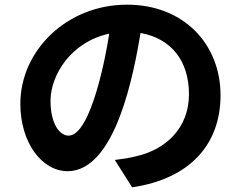

<svg xmlns="http://www.w3.org/2000/svg" viewBox="-20 -760 1040 821"><path d="M545 41C795 4 923 -145 923 -353C923 -569 768 -740 523 -740C266 -740 67 -544 67 -316C67 -149 160 -28 269 -28C476 -28 553 -453 581 -619C714 -595 788 -498 788 -357C788 -213 690 -121 563 -92C536 -85 510 -81 471 -76ZM273 -180C236 -180 196 -229 196 -329C196 -438 283 -581 447 -616C435 -533 370 -180 273 -180Z"/></svg>

Font: Spoqa Han Sans Neo Bold
Style: Bold
Weight: 700
Designer: [Spoqa Han Sans Neo] Dong-huui Kim  Younghwa Kang  Yujin Lee  [Noto Sans] Ryoko NISHIZUKA  (kana & ideographs); Paul D. 
Foundry: Spoqa (http://www.spoqa-han-sans.com)
Version: Version 1.000